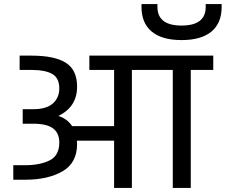

<svg xmlns="http://www.w3.org/2000/svg" viewBox="-20 -919 1104 939"><path d="M45 0ZM1023 -577H913V0H825V-577H735H625V0H538V-231H356Q357 -226 357 -215Q357 -122 285.5 -81Q214 -40 103 -40H45V-111H103Q175 -111 222.5 -134.5Q270 -158 270 -222Q270 -268 239.5 -291Q209 -314 142 -314H91V-385H143Q207 -385 238.5 -413Q270 -441 270 -487Q270 -537 236 -557Q202 -577 133 -577H76V-647H133Q247 -647 302 -612Q357 -577 357 -495Q357 -446 334.5 -410.5Q312 -375 266 -352Q309 -338 333 -302H538V-577H417V-647H735H1023ZM672 -885V-899H750V-885Q750 -794 868 -794Q986 -794 986 -885V-899H1064V-885Q1064 -806 1014 -764.5Q964 -723 868 -723Q772 -723 722 -764.5Q672 -806 672 -885Z"/></svg>

Font: Biryani
Style: Regular
Weight: 400
Designer: Dan Reynolds and Mathieu Réguer
Foundry: Dan Reynolds and Mathieu Réguer
Version: Version 1.004; ttfautohint (v1.1) -l 5 -r 5 -G 72 -x 0 -D la